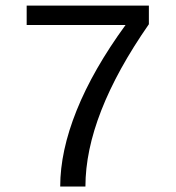

<svg xmlns="http://www.w3.org/2000/svg" viewBox="-20 -679 640 699"><path d="M522 -590.8Q291 -258.8 291 0H199.2Q199.2 -128.4 259 -277.1Q318.8 -425.8 437 -587.9H77.1V-658.7H522Z"/></svg>

Font: Liberation Mono
Style: Regular
Weight: 400
Monospace: yes
Designer: Steve Matteson
Foundry: Ascender Corporation
Version: Version 2.1.5